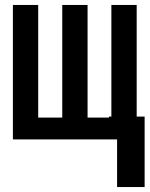

<svg xmlns="http://www.w3.org/2000/svg" viewBox="-20 -562 603 774"><path d="M32 0V-542H134V-88H231V-542H333V-88H419V-92H429V-542H531V-92H563V192H452V0Z"/></svg>

Font: Noto Sans Mono SemiCondensed SemiBold
Style: Regular
Weight: 600
Width: 4
Designer: Monotype Design Team
Foundry: Monotype Imaging Inc.
Version: Version 2.014; ttfautohint (v1.8.4.7-5d5b)